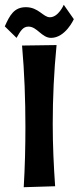

<svg xmlns="http://www.w3.org/2000/svg" viewBox="-63 -755 328 801"><path d="M29 -565C39 -452 43 -339 43 -226C43 -142 41 -58 36 26L167 22C161 -64 157 -150 157 -238C157 -346 162 -456 173 -567ZM203 -735C203 -735 181 -683 145 -683C117 -683 98 -725 45 -725C-4 -725 -22 -692 -43 -645L6 -597C23 -627 33 -644 56 -644C92 -644 111 -597 150 -597C210 -597 245 -675 245 -675Z"/></svg>

Font: Rum Raisin
Style: Regular
Weight: 400
Designer: Astigmatic (AOETI)
Foundry: Astigmatic (AOETI)
Version: Version 1.000